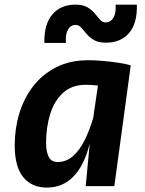

<svg xmlns="http://www.w3.org/2000/svg" viewBox="-20 -822 640 848"><path d="M358.5 0 376.5 -189Q363.5 -135.5 342.5 -96Q315.5 -45 276.5 -19.2Q237.5 6.5 187 6.5Q120.5 6.5 82.8 -39.2Q45 -85 45 -180.5Q45 -254 65.5 -321.5Q86 -389 127 -441.8Q168 -494.5 228.8 -525.2Q289.5 -556 370 -556Q401 -556 436.8 -552.8Q472.5 -549.5 504.8 -544.5Q537 -539.5 557.5 -533.5L485 0ZM412.5 -444Q399 -445.5 387.5 -446.5Q369 -447.5 358.5 -447.5Q297.5 -447.5 258.8 -412.2Q220 -377 201.8 -318.5Q183.5 -260 183.5 -191Q183.5 -153 194.8 -129.8Q206 -106.5 235 -106.5Q272 -106.5 301.2 -131.5Q330.5 -156.5 353.5 -202Q374.5 -244 391.5 -300ZM448.5 -633.5Q415 -633.5 395 -645.2Q375 -657 362 -672.8Q349 -688.5 338.5 -700.2Q328 -712 313.5 -712Q292 -712 279.8 -690Q267.5 -668 271.5 -632.5H176Q174 -714 211 -757.8Q248 -801.5 313 -801.5Q346.5 -801.5 366.2 -789.8Q386 -778 398.8 -762.2Q411.5 -746.5 422 -734.8Q432.5 -723 446.5 -723Q468.5 -723 481 -743.8Q493.5 -764.5 490.5 -801.5H584.5Q586.5 -717.5 549.5 -675.5Q512.5 -633.5 448.5 -633.5Z"/></svg>

Font: Spline Sans Mono SemiBold
Style: Italic
Weight: 600
Italic angle: -4°
Monospace: yes
Version: Version 1.004